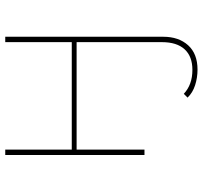

<svg xmlns="http://www.w3.org/2000/svg" viewBox="-40 -516 754 713"><g transform="rotate(-90 336.5 -160.0)"><path d="M434 197Q404 197 376 188Q348 179 330 160L344 146Q378 178 433 178Q483 178 509.5 149Q536 120 536 65V-252H137V0H117V-517H137V-270H536V-517H556V70Q556 127 524.5 162Q493 197 434 197Z"/></g></svg>

Font: Montserrat Alternates Thin
Style: Regular
Weight: 100
Designer: Julieta Ulanovsky
Foundry: Julieta Ulanovsky
Version: Version 9.000